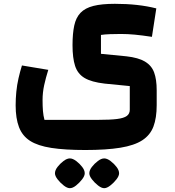

<svg xmlns="http://www.w3.org/2000/svg" viewBox="-20 -500 916 1006"><path d="M526 486Q512 486 494 472Q476 458 462 440Q448 422 448 408Q448 392 461.5 374.5Q475 357 493 343.5Q511 330 526 330Q541 330 559 343.5Q577 357 590.5 374.5Q604 392 604 408Q604 422 590 440Q576 458 558 472Q540 486 526 486ZM346 486Q332 486 314 472Q296 458 282 440Q268 422 268 408Q268 392 281.5 374.5Q295 357 313 343.5Q331 330 346 330Q361 330 379 343.5Q397 357 410.5 374.5Q424 392 424 408Q424 422 410 440Q396 458 378.5 472Q361 486 346 486ZM427 286Q320 286 249 275Q178 264 137.5 238Q97 212 79.5 166Q62 120 62 52Q62 17 65.5 -19Q69 -55 77 -90Q85 -125 95 -157L233 -134Q220 -93 211.5 -54Q203 -15 203 24Q203 56 205 81Q207 106 213 128H494Q557 128 593 123.5Q629 119 644.5 107.5Q660 96 660 75V-49L528 -62Q459 -70 423 -91.5Q387 -113 373.5 -154.5Q360 -196 360 -263Q360 -324 369 -366Q378 -408 402 -433Q426 -458 469.5 -469Q513 -480 582 -480Q705 -480 799 -456L776 -307Q723 -315 686 -318.5Q649 -322 613 -322Q584 -322 556.5 -321Q529 -320 509 -317V-218L642 -205Q705 -198 739.5 -177.5Q774 -157 787.5 -120.5Q801 -84 801 -27V51Q801 118 784 163Q767 208 725.5 235Q684 262 610.5 274Q537 286 427 286Z"/></svg>

Font: Changa ExtraLight
Style: Bold
Weight: 700
Version: Version 3.002; ttfautohint (v1.8.2)